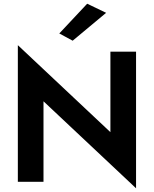

<svg xmlns="http://www.w3.org/2000/svg" viewBox="-20 -978 828 1033"><path d="M551 -909 371 -759 299 -798 449 -958ZM574 -700H712V35L214 -433V0H76V-735L574 -267Z"/></svg>

Font: Jost* Semi
Style: Regular
Weight: 600
Version: Version 3.7